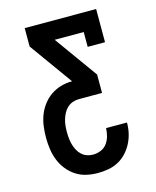

<svg xmlns="http://www.w3.org/2000/svg" viewBox="-111 -607 722 888"><g transform="rotate(-15 250.0 -162.5)"><path d="M248 205Q220 205 193 199Q166 193 143 178Q120 163 102.5 141Q85 119 75 93.5Q65 68 61 40.5Q57 13 57 -15Q57 -42 60.5 -69Q64 -96 73.5 -121Q83 -146 99.5 -168Q116 -190 138.5 -205.5Q161 -221 187 -228.5Q213 -236 241 -236L93 -442V-530H435V-371H352V-442H213L361 -236V-148H250Q235 -148 220.5 -143Q206 -138 194.5 -127.5Q183 -117 176 -103.5Q169 -90 164.5 -75.5Q160 -61 158.5 -45.5Q157 -30 157 -15Q157 -15 157 -15Q157 -15 157 -15Q157 0 158.5 15Q160 30 164 44.5Q168 59 175 72.5Q182 86 193 96.5Q204 107 218.5 112Q233 117 248 117Q267 117 285 109.5Q303 102 314.5 86.5Q326 71 331 52.5Q336 34 337 14H437Q437 40 431.5 64.5Q426 89 414.5 111.5Q403 134 385.5 153Q368 172 345.5 184Q323 196 298 200.5Q273 205 248 205Z"/></g></svg>

Font: Iosevka Slab Semibold
Style: Regular
Weight: 600
Monospace: yes
Designer: Belleve Invis
Foundry: Belleve Invis
Version: Version 11.1.1; ttfautohint (v1.8.3)